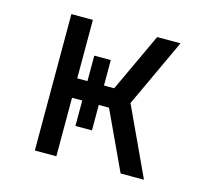

<svg xmlns="http://www.w3.org/2000/svg" viewBox="-82 -613 763 707"><g transform="rotate(15 300.0 -260.0)"><path d="M107 0V-520H189V-297H228V-394H291V-297H330L434 -520H523L402 -260L523 0H434L330 -223H291V-126H228V-223H189V0Z"/></g></svg>

Font: Nova Nerd Font
Style: Regular
Weight: 400
Designer: Belleve Invis
Foundry: Belleve Invis
Version: Version 24.1.4; ttfautohint (v1.8.4);Nerd Fonts 3.1.1